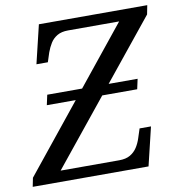

<svg xmlns="http://www.w3.org/2000/svg" viewBox="-97 -788 808 862"><g transform="rotate(-10 307.0 -357.0)"><path d="M109 -350 119 -396H278H399H531L521 -350H362H241ZM-17 0 -9 -40 494 -664H261Q231 -664 211.5 -652.5Q192 -641 180.5 -622.5Q169 -604 161 -582L147 -539H95L137 -714H631L623 -673L119 -50H386Q417 -50 436.5 -61.5Q456 -73 468 -91.5Q480 -110 487 -132L501 -175H553L511 0Z"/></g></svg>

Font: Noto Serif
Style: Italic
Weight: 400
Italic angle: -12°
Designer: Monotype Design Team
Foundry: Monotype Imaging Inc.
Version: Version 2.013